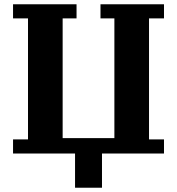

<svg xmlns="http://www.w3.org/2000/svg" viewBox="-20 -718 828 898"><path d="M331 0H41V-66H111V-632H41V-698H338V-632H273V-72H515V-632H450V-698H747V-632H677V-66H747V0H457V160H331Z"/></svg>

Font: IBM Plex Serif
Style: Bold
Weight: 700
Designer: Mike Abbink, Paul van der Laan, Pieter van Rosmalen
Foundry: Bold Monday
Version: Version 2.008